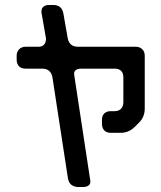

<svg xmlns="http://www.w3.org/2000/svg" viewBox="-20 -641 649 772"><path d="M165 -482Q162 -453 135 -453H83Q67 -453 57 -443Q47 -433 47 -417V-401Q47 -385 56 -375Q65 -365 83 -365H149Q185 -365 191 -329L253 75Q256 94 267.5 102.5Q279 111 295 111H313Q328 111 336.5 104.5Q345 98 343 85L280 -329Q279 -336 278.5 -339.5Q278 -343 278 -344Q278 -365 308 -365H440Q476 -365 476 -329V-230Q476 -214 467 -204Q458 -194 440 -194H425Q409 -194 399.5 -185Q390 -176 390 -159V-143Q390 -127 399 -117Q408 -107 425 -107H465Q498 -107 522 -131L540 -149Q562 -171 562 -205V-417Q562 -433 552 -443Q542 -453 526 -453H294Q258 -453 252 -489L235 -586Q229 -621 194 -621H177Q162 -621 153.5 -613Q145 -605 147 -589L165 -486Z"/></svg>

Font: WD-XL Lubrifont TC
Style: Regular
Weight: 400
Designer: [WD-XL Lubrifont] Copyright 2020-2022 (c) NightFurySL2001, Skr-ZERO; [ZCOOL QingKe HuangYou] Copyright 2018-2022 (c) The
Version: Version 2.001;hotconv 1.1.1;makeotfexe 2.6.0